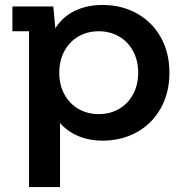

<svg xmlns="http://www.w3.org/2000/svg" viewBox="-20 -560 740 774"><path d="M663 -267Q663 -186 628 -123.5Q593 -61 531.5 -27Q470 7 393 7Q341 7 297 -11Q253 -29 222 -64V194H97V-434H30V-534H195L203 -446Q233 -493 282 -516.5Q331 -540 393 -540Q470 -540 531.5 -506Q593 -472 628 -410Q663 -348 663 -267ZM537 -267Q537 -317 516 -355Q495 -393 459 -413.5Q423 -434 378 -434Q333 -434 297 -413.5Q261 -393 240 -355Q219 -317 219 -267Q219 -217 240 -179Q261 -141 297 -120.5Q333 -100 378 -100Q423 -100 459 -120.5Q495 -141 516 -179Q537 -217 537 -267Z"/></svg>

Font: mBank SemiBold
Style: Regular
Weight: 600
Designer: Julieta Ulanovsky
Foundry: Julieta Ulanovsky
Version: Version 7.200